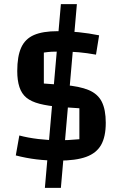

<svg xmlns="http://www.w3.org/2000/svg" viewBox="-20 -774 580 924"><path d="M196 130 273 -754H350L273 130ZM73 -122Q114 -111 164 -105Q214 -99 261 -99Q285 -99 307 -100Q329 -101 362 -104V-253L272 -259Q211 -264 170.5 -274.5Q130 -285 107 -304Q84 -323 73.5 -355Q63 -387 63 -432Q63 -503 82 -545Q101 -587 143.5 -605.5Q186 -624 258 -624Q359 -624 457 -604L442 -511Q398 -519 359 -522.5Q320 -526 272 -526Q245 -526 228 -525Q211 -524 191 -521V-372L288 -365Q363 -359 407 -340.5Q451 -322 470 -284Q489 -246 489 -183Q489 -116 466.5 -76.5Q444 -37 394.5 -19Q345 -1 261 -1Q206 -1 156 -7Q106 -13 56 -26Z"/></svg>

Font: Changa ExtraLight Medium
Style: Regular
Weight: 500
Version: Version 3.002; ttfautohint (v1.8.2)